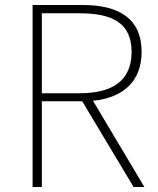

<svg xmlns="http://www.w3.org/2000/svg" viewBox="-20 -746 629 766"><path d="M556 0 351 -344C472 -356 545 -422 545 -539C545 -672 454 -726 311 -726H110V0H147V-342H308L513 0ZM147 -374V-693H298C431 -693 505 -652 505 -539C505 -426 431 -374 298 -374Z"/></svg>

Font: SSpoqa Han Sans Neo Thin
Style: Regular
Weight: 100
Designer: [Spoqa Han Sans Neo] Dong-huui Kim  Younghwa Kang  Yujin Lee  [Noto Sans] Ryoko NISHIZUKA  (kana & ideographs); Paul D. 
Foundry: Spoqa (http://www.spoqa-han-sans.com)
Version: Version 1.000